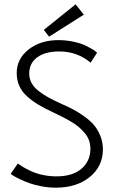

<svg xmlns="http://www.w3.org/2000/svg" viewBox="-20 -858 553 890"><path d="M207.5 -688 183 -719.5 330.5 -838 368.5 -790ZM250.5 -672Q288.5 -672 323 -664.2Q357.5 -656.5 379.2 -645.5Q401 -634.5 413.2 -626.5Q425.5 -618.5 430 -613.5L400 -567.5Q338 -619.5 254.5 -619.5Q189.5 -619.5 152.5 -592.2Q115.5 -565 115.5 -517Q115.5 -493.5 126.2 -473.5Q137 -453.5 159 -436.2Q181 -419 205 -406Q229 -393 265 -376.5Q297 -362.5 319.8 -350.5Q342.5 -338.5 370.2 -318.8Q398 -299 415.5 -278.5Q433 -258 445 -228.5Q457 -199 457 -165.5Q457 -87 396 -37.5Q335 12 239 12Q207 12 174.2 6Q141.5 0 117.8 -8.5Q94 -17 73.5 -26.8Q53 -36.5 42.5 -43Q32 -49.5 29.5 -52L62.5 -100Q72.5 -92.5 85.2 -84.8Q98 -77 121.5 -65.8Q145 -54.5 176.5 -47.5Q208 -40.5 241.5 -40.5Q316.5 -40.5 357.8 -76Q399 -111.5 399 -168.5Q399 -189 392.5 -207.5Q386 -226 372.2 -241.8Q358.5 -257.5 344.5 -269.8Q330.5 -282 307.2 -295.5Q284 -309 267.2 -317.2Q250.5 -325.5 223.5 -338.5Q184 -357 157.8 -372.8Q131.5 -388.5 106.8 -410.2Q82 -432 69.8 -459.2Q57.5 -486.5 57.5 -519.5Q57.5 -585.5 112.8 -628.8Q168 -672 250.5 -672Z"/></svg>

Font: League Spartan Light
Style: Regular
Weight: 277
Foundry: The League of Moveable Type
Version: Version 2.002